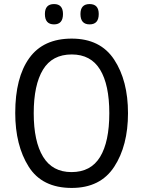

<svg xmlns="http://www.w3.org/2000/svg" viewBox="-20 -915 706 945"><path d="M421 -795Q466 -795 466 -846Q466 -895 421 -895Q376 -895 376 -846Q376 -795 421 -795ZM246 -795Q290 -795 290 -846Q290 -895 246 -895Q201 -895 201 -846Q201 -795 246 -795ZM333 -725Q193 -725 124 -629Q55 -533 55 -359Q55 -200 121 -95Q187 10 333 10Q474 10 542 -94Q610 -198 610 -358Q610 -518 542 -621.5Q474 -725 333 -725ZM333 -647Q427 -647 472.5 -572.5Q518 -498 518 -358Q518 -217 472.5 -142.5Q427 -68 332 -68Q238 -68 192 -143.5Q146 -219 146 -358Q146 -497 191.5 -572Q237 -647 333 -647Z"/></svg>

Font: Noto Sans UI SemiCondensed
Style: Regular
Weight: 400
Width: 4
Designer: Monotype Design Team
Foundry: Monotype Imaging Inc.
Version: 1.001